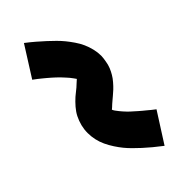

<svg xmlns="http://www.w3.org/2000/svg" viewBox="-19 -616 639 639"><g transform="rotate(45 300.0 -296.5)"><path d="M112 -185 6 -252Q19 -269 31.5 -283.5Q44 -298 55.5 -310.5Q67 -323 78 -334Q89 -345 100 -354Q111 -363 125.5 -373Q140 -383 154.5 -389.5Q169 -396 185.5 -400Q202 -404 218 -404Q224 -404 230.5 -403Q237 -402 243 -401Q249 -400 255 -398.5Q261 -397 267 -394.5Q273 -392 278 -389.5Q283 -387 288 -384Q293 -381 298 -377.5Q303 -374 308 -369.5Q313 -365 317.5 -361Q322 -357 326 -352.5Q330 -348 333.5 -344Q337 -340 340.5 -336Q344 -332 348.5 -326.5Q353 -321 357.5 -316Q362 -311 364.5 -308.5Q367 -306 370 -302Q375 -304 379 -307Q383 -310 389.5 -315Q396 -320 398.5 -322.5Q401 -325 404.5 -328Q408 -331 411.5 -334.5Q415 -338 419 -342.5Q423 -347 427 -351.5Q431 -356 435.5 -361Q440 -366 444.5 -371.5Q449 -377 453.5 -382.5Q458 -388 463.5 -394.5Q469 -401 474 -408L579 -341Q566 -324 554 -309.5Q542 -295 530.5 -282.5Q519 -270 508 -259Q497 -248 486 -239Q475 -230 460.5 -220.5Q446 -211 431 -204Q416 -197 400 -193.5Q384 -190 368 -190Q359 -190 351 -191Q343 -192 335 -194Q327 -196 319 -199Q311 -202 304 -205.5Q297 -209 290.5 -213.5Q284 -218 277.5 -223.5Q271 -229 265 -235Q259 -241 254 -246.5Q249 -252 245 -257.5Q241 -263 234.5 -270.5Q228 -278 223.5 -282.5Q219 -287 215 -292Q211 -289 206.5 -286Q202 -283 196 -278Q190 -273 187.5 -270.5Q185 -268 181.5 -265Q178 -262 174.5 -258.5Q171 -255 167 -251Q163 -247 159 -242.5Q155 -238 150.5 -233Q146 -228 141.5 -222.5Q137 -217 132 -211Q127 -205 122 -198.5Q117 -192 112 -185Z"/></g></svg>

Font: Iosevka SS04 XBd Ex
Style: Italic
Weight: 800
Width: 7
Italic angle: -9°
Monospace: yes
Designer: Belleve Invis
Foundry: Belleve Invis
Version: Version 19.0.0; ttfautohint (v1.8.4)